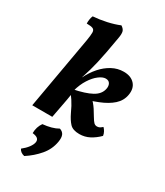

<svg xmlns="http://www.w3.org/2000/svg" viewBox="-243 -805 1027 1198"><g transform="rotate(30 270.0 -205.5)"><path d="M28.7 0 120.1 -519.4Q127.1 -560.6 126.8 -580.1Q126.6 -599.6 113.3 -605.6Q100.1 -611.7 68.1 -611.7Q67.6 -625.9 69.9 -641.3Q72.2 -656.8 77.7 -669Q124.9 -672.4 173.9 -683.1Q222.8 -693.9 261.3 -710Q282 -696.6 286.2 -680.4Q290.4 -664.1 284.9 -633.5Q273 -563.5 264.1 -517.3Q255.1 -471.1 247.6 -437.9Q240.1 -404.8 231.6 -375.1Q223 -345.4 210.8 -307.4H211.8Q233.8 -352.4 265.5 -388.5Q297.2 -424.5 336.4 -445.7Q375.6 -467 419.9 -467Q471.4 -467 498.8 -436.9Q526.2 -406.7 517.2 -356.9Q509.3 -311.8 474.1 -280.1Q438.9 -248.3 380.4 -225.1Q321.9 -201.9 242.6 -180.3L162.2 -193.8L194.7 -212.3Q279.9 -229.2 325.2 -254Q370.5 -278.8 378.5 -321.1Q383 -342.5 374.2 -358.2Q365.3 -373.8 343.3 -373.8Q321.9 -373.8 295 -353.5Q268 -333.2 244.4 -296.4Q220.7 -259.6 206.9 -209.3Q207 -191.6 204.8 -173Q202.6 -154.3 199.5 -140.5L173 0ZM372.1 9Q325.1 9 303.2 -14.4Q281.3 -37.9 262.5 -77.3Q251.9 -100.5 242.3 -118.4Q232.6 -136.3 221.7 -153Q210.8 -169.6 196.3 -188.6L318.7 -233.8Q337.3 -216.2 348.8 -202.7Q360.3 -189.3 371.2 -172.9Q382.1 -156.6 397.9 -129.5Q412.2 -105.2 421.6 -96.1Q431.1 -87.1 444.1 -87.1Q453.9 -87.1 462.3 -91.2Q470.7 -95.4 481 -105.1Q490.1 -97 497.7 -83Q505.3 -69 506.8 -55.3Q478.5 -26.7 444.9 -8.8Q411.2 9 372.1 9ZM143.7 299.4Q113.8 292.9 103 269.6Q128.5 249.7 144.5 228.3Q160.5 206.8 163.5 188.8Q166 171.2 154.8 161.7Q143.7 152.2 117.8 149.2Q118 104.2 142.2 70.4Q174 67.5 201.8 60Q229.5 52.5 251.2 39.9Q273.9 47.4 281.8 65.7Q289.6 84 284.1 115.7Q274.1 174 235.3 219.6Q196.5 265.2 143.7 299.4Z"/></g></svg>

Font: Vollkorn
Style: Italic
Weight: 400
Italic angle: -11°
Designer: Friedrich Althausen
Foundry: Friedrich Althausen
Version: Version 5.001